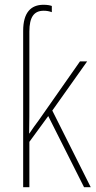

<svg xmlns="http://www.w3.org/2000/svg" viewBox="-20 -784 403 804"><path d="M162 -764C109 -764 77 -731 77 -655V0H103V-190L182 -298L332 0H360L199 -321L345 -527H315L142 -280C127 -260 117 -246 103 -225H102C103 -275 103 -316 103 -368V-652C103 -712 122 -739 163 -739C176 -739 186 -737 197 -733V-759C189 -762 177 -764 162 -764Z"/></svg>

Font: Noto Sans Condensed Thin
Style: Regular
Weight: 100
Width: 3
Designer: Monotype Design Team
Foundry: Monotype Imaging Inc.
Version: Version 2.013